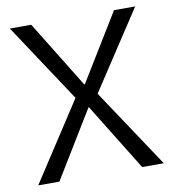

<svg xmlns="http://www.w3.org/2000/svg" viewBox="-76 -727 719 795"><g transform="rotate(-10 283.5 -330.0)"><path d="M21 0 236 -330 18 -660H108L281 -379H284L456 -660H545L329 -331L549 0H458L284 -282H282L110 0Z"/></g></svg>

Font: Bricolage Grotesque 72pt Light
Style: Regular
Weight: 300
Designer: Mathieu Triay
Foundry: Atelier Triay
Version: Version 1.001;gftools[0.9.33.dev8+g029e19f]